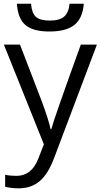

<svg xmlns="http://www.w3.org/2000/svg" viewBox="-20 -776 544 1036"><path d="M81.1 240.2Q43.9 240.2 7.8 231.9V167Q34.7 172.9 67.9 172.9Q151.4 172.9 187 79.1L216.8 2.9L1 -535.2H87.9L205.1 -230Q243.7 -125.5 252.9 -79.1H256.8Q270.5 -132.8 416 -535.2H502.9L272.9 74.2Q239.3 164.1 193.4 202.1Q147.5 240.2 81.1 240.2ZM71.3 -755.9H147.5Q151.4 -705.1 173.8 -685.1Q196.3 -665 249 -665Q301.8 -665 326.2 -686.5Q350.6 -708 355.5 -755.9H432.1Q426.3 -678.7 382.8 -642.6Q338.9 -606.4 249 -606Q159.2 -605.5 117.7 -640.6Q76.2 -675.8 71.3 -755.9Z"/></svg>

Font: OpenSans
Style: Regular
Weight: 400
Foundry: Ascender Corporation
Version: Version 1.10